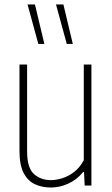

<svg xmlns="http://www.w3.org/2000/svg" viewBox="-20 -828 500 857"><path d="M207 9Q167.5 9 135.8 -5.8Q104 -20.5 85.5 -56Q67 -91.5 67 -154V-540H101V-152Q101 -79.5 131 -51.8Q161 -24 208 -24Q230 -24 257.2 -32.2Q284.5 -40.5 310.2 -60Q336 -79.5 354 -113V-540H388V0H358L355 -60H351Q322 -25 284 -8Q246 9 207 9ZM278 -632 230 -808H263L305 -632ZM151 -632 103 -808H136L178 -632Z"/></svg>

Font: Encode Sans Cnd Th
Style: Regular
Weight: 100
Width: 3
Designer: Multiple Designers
Foundry: Impallari Type
Version: Version 3.002; ttfautohint (v1.8.3) -l 8 -r 50 -G 200 -x 14 